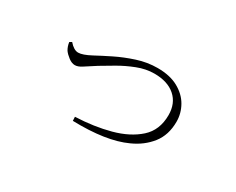

<svg xmlns="http://www.w3.org/2000/svg" viewBox="-66 -689 1132 921"><g transform="rotate(30 500.0 -228.5)"><path d="M180 -343Q206 -313 230 -313Q254 -313 299 -337Q334 -356 382.5 -380Q431 -404 486.5 -422Q542 -440 598 -440Q667 -440 713 -414.5Q759 -389 782 -348.5Q805 -308 805 -262Q805 -188 766 -138.5Q727 -89 664 -61Q558 -12 372 -17L371 -39Q474 -43 561 -66.5Q648 -90 702 -138.5Q756 -187 756 -270Q756 -335 714 -372Q672 -409 598 -409Q552 -409 504.5 -390.5Q457 -372 416 -348Q375 -324 345 -306Q303 -279 283 -266Q263 -253 246 -253Q229 -253 210.5 -267Q192 -281 182 -295Q171 -313 168 -336Z"/></g></svg>

Font: Minh Nguyen ExtraLight
Style: Regular
Weight: 250
Designer: Ryoko NISHIZUKA 西塚涼子 (kana & ideographs); Frank Grießhammer (Latin, Greek & Cyrillic); Wenlong ZHANG 张文龙 (bopomofo); San
Foundry: Adobe
Version: Version 1.100;July 7, 2023;FontCreator 14.0.0.2814 64-bit